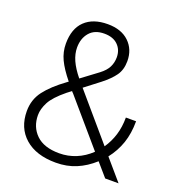

<svg xmlns="http://www.w3.org/2000/svg" viewBox="-132 -830 879 949"><g transform="rotate(20 307.5 -355.5)"><path d="M189.5 -388.2Q148.9 -438 130.4 -477.3Q111.8 -516.6 111.8 -560.1Q111.8 -638.7 154.5 -679.9Q197.3 -721.2 274.4 -721.2Q346.2 -721.2 386.7 -682.4Q427.2 -643.6 427.2 -582Q427.2 -537.1 405.5 -506.3Q383.8 -475.6 341.8 -442.9L264.2 -383.3L465.3 -148.4Q489.7 -184.1 502.7 -226.1Q515.6 -268.1 515.6 -317.9H569.3Q569.3 -253.9 551.8 -202.6Q534.2 -151.4 500 -107.9L592.8 0H522.5L462.9 -68.8Q420.4 -30.3 372.1 -10Q323.7 10.3 265.6 10.3Q161.6 10.3 103 -41.3Q44.4 -92.8 44.4 -181.2Q44.4 -241.2 79.1 -287.1Q113.8 -333 182.1 -382.8ZM265.6 -39.1Q311.5 -39.1 353.3 -56.2Q395 -73.2 430.2 -106.9L228 -342.3Q225.1 -344.7 223.6 -346.2Q222.2 -347.7 221.2 -350.1L198.2 -332.5Q140.6 -285.6 121.8 -249.3Q103 -212.9 103 -181.2Q103 -119.1 144 -79.1Q185.1 -39.1 265.6 -39.1ZM170.4 -561Q170.4 -528.3 185.5 -494.1Q200.7 -460 232.9 -420.4L319.3 -484.9Q348.1 -506.8 359.9 -530.5Q371.6 -554.2 371.6 -582Q371.6 -621.1 346.2 -646.2Q320.8 -671.4 274.4 -671.4Q223.6 -671.4 197 -640.1Q170.4 -608.9 170.4 -561Z"/></g></svg>

Font: Franko
Style: Light
Weight: 300
Designer: Google
Version: Version 1.200310; 2013